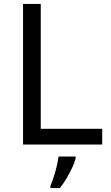

<svg xmlns="http://www.w3.org/2000/svg" viewBox="-20 -734 564 975"><path d="M97 0V-714H187V-80H499V0ZM364 70Q360 88 347.5 115.5Q335 143 318.5 171Q302 199 284 221H236V209Q244 192 252.5 165.5Q261 139 268 110.5Q275 82 277 61H364Z"/></svg>

Font: Noto Sans Kharoshthi
Style: Regular
Weight: 400
Designer: Monotype Design Team
Foundry: Monotype Imaging Inc.
Version: Version 2.004; ttfautohint (v1.8.4.7-5d5b)